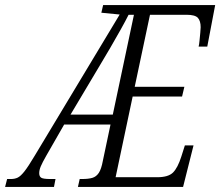

<svg xmlns="http://www.w3.org/2000/svg" viewBox="-72 -734 865 754"><path d="M-52 0 -44 -31H-29Q-14 -31 -2.5 -36.5Q9 -42 24 -61Q39 -80 64 -122L398 -677L326 -684L333 -714H773L742 -551H708Q710 -558 711.5 -574Q713 -590 714.5 -605Q716 -620 716 -627Q716 -652 705 -664Q694 -676 660 -676H517L457 -393H652L643 -355H449L382 -38H545Q589 -38 607.5 -56.5Q626 -75 640 -119L654 -163H688L647 0H234L241 -31H251Q275 -31 290.5 -35.5Q306 -40 316 -55Q326 -70 332 -103L362 -245H180L110 -123Q94 -95 88 -80.5Q82 -66 82 -54Q82 -41 90 -36Q98 -31 125 -31H146L140 0ZM205 -284H371L454 -676H433Q421 -652 402 -618Q383 -584 361.5 -547Q340 -510 320 -477Z"/></svg>

Font: Noto Serif ExtraCondensed Light
Style: Italic
Weight: 300
Width: 2
Italic angle: -12°
Designer: Monotype Design Team
Foundry: Monotype Imaging Inc.
Version: Version 2.014; ttfautohint (v1.8.4.7-5d5b)